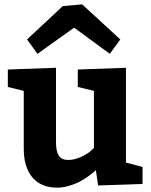

<svg xmlns="http://www.w3.org/2000/svg" viewBox="-20 -851 695 881"><path d="M89 -169V-434L16 -452V-532L237 -540V-197Q237 -156 250 -136.5Q263 -117 293 -117Q321 -117 350.5 -130.5Q380 -144 396 -158L411 -172V-434L337 -452V-532L558 -540V-105L634 -85V-7L430 0L420 -70Q417 -67 410.5 -61.5Q404 -56 385 -42Q366 -28 346 -17.5Q326 -7 297.5 1.5Q269 10 243 10Q168 10 128.5 -37Q89 -84 89 -169ZM320 -724 152 -604 104 -670 268 -823 357 -831 532 -670 484 -604Z"/></svg>

Font: BitterBold
Style: Bold
Weight: 700
Designer: Sol Matas
Foundry: Sol Matas
Version: Version 001.001